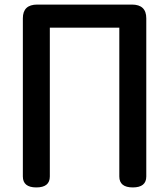

<svg xmlns="http://www.w3.org/2000/svg" viewBox="-20 -814 726 840"><path d="M80 -734Q80 -794 143 -794H557Q620 -794 620 -734V-42Q620 6 561 6Q502 6 502 -42V-693H198V-42Q198 6 139 6Q80 6 80 -42Z"/></svg>

Font: Gugi Cyrillic
Style: Regular
Weight: 400
Foundry: TAE System & Typefaces Co.
Version: Version 3.10 September 15, 2020